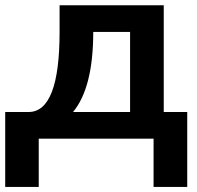

<svg xmlns="http://www.w3.org/2000/svg" viewBox="-20 -533 757 738"><path d="M260.7 -102.5H480V-410.2H338.4Q338.4 -195.8 260.7 -102.5ZM0 185.5V-102.5H89.8Q209 -102.5 209 -410.2V-512.7H609.4V-102.5H699.7V185.5H570.3V0H128.9V185.5Z"/></svg>

Font: SansationBold
Style: Bold
Weight: 700
Designer: Bernd Montag
Version: Version 1.301